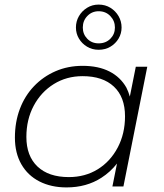

<svg xmlns="http://www.w3.org/2000/svg" viewBox="-20 -813 715 837"><path d="M270 4Q203 4 152 -22Q101 -48 73 -97Q45 -146 45 -213Q45 -281 66.5 -338Q88 -395 128 -437Q168 -479 222 -502.5Q276 -526 340 -526Q409 -526 457 -501.5Q505 -477 531 -431Q540 -413 546 -392L572 -522H622L518 0H470L490 -100Q461 -63 422 -38Q357 4 270 4ZM280 -41Q351 -41 406 -75Q461 -109 493 -169.5Q525 -230 525 -306Q525 -390 476.5 -435.5Q428 -481 340 -481Q270 -481 214.5 -446.5Q159 -412 127 -352Q95 -292 95 -216Q95 -133 143.5 -87Q192 -41 280 -41ZM410 -596Q382 -596 359.5 -609.5Q337 -623 324 -645Q311 -667 311 -693Q311 -720 324 -742.5Q337 -765 359.5 -779Q382 -793 410 -793Q439 -793 461.5 -779Q484 -765 497 -742.5Q510 -720 510 -693Q510 -667 497 -645Q484 -623 461.5 -609.5Q439 -596 410 -596ZM410 -624Q441 -624 461 -644Q481 -664 481 -693Q481 -722 461 -743Q441 -764 410 -764Q381 -764 361 -743.5Q341 -723 341 -693Q341 -664 360.5 -644Q380 -624 410 -624Z"/></svg>

Font: Montserrat Thin Light
Style: Italic
Weight: 300
Italic angle: -11.3°
Version: Version 9.000